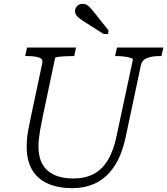

<svg xmlns="http://www.w3.org/2000/svg" viewBox="-20 -956 865 993"><path d="M200 -348Q192 -310 187.5 -283Q183 -256 181 -236.5Q179 -217 179 -198Q179 -156 191 -125Q203 -94 226.5 -73.5Q250 -53 283.5 -43Q317 -33 359 -33Q420 -33 464 -56Q508 -79 538 -128.5Q568 -178 584 -258L667 -646Q669 -652 656 -656.5Q643 -661 623 -663.5Q603 -666 584 -666H575L585 -710H825L815 -666H804Q767 -666 741 -656Q715 -646 709 -620L631 -252Q611 -156 571.5 -96.5Q532 -37 477 -10Q422 17 354 17Q299 17 255.5 4Q212 -9 181 -35.5Q150 -62 134 -102.5Q118 -143 118 -196Q118 -214 119.5 -234.5Q121 -255 126 -283.5Q131 -312 140 -353L199 -631Q203 -652 180.5 -659Q158 -666 121 -666H110L120 -710H373L364 -666H355Q336 -666 315.5 -665Q295 -664 280.5 -662Q266 -660 265 -656ZM516 -780H539L541 -799L471 -887Q459 -902 449.5 -913Q440 -924 430.5 -930Q421 -936 408 -936Q389 -936 378.5 -924.5Q368 -913 368 -898Q368 -888 373.5 -879Q379 -870 389.5 -862Q400 -854 414 -845Z"/></svg>

Font: Roboto Serif ExtraLight
Style: Italic
Weight: 250
Italic angle: -10°
Designer: Greg Gazdowicz
Foundry: Commercial Type
Version: Version 1.008